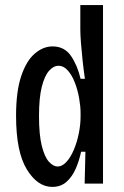

<svg xmlns="http://www.w3.org/2000/svg" viewBox="-20 -720 487 753"><path d="M185 13Q127 13 85 -56Q43 -125 43 -266Q43 -361 63 -421Q83 -481 116 -509.5Q149 -538 186 -538Q233 -538 258.5 -500.5Q284 -463 296 -411H313Q308 -445 304 -482Q300 -519 297.5 -551.5Q295 -584 295 -605V-700H384V0H312L315 -125H298Q291 -91 277.5 -59.5Q264 -28 241.5 -7.5Q219 13 185 13ZM206 -67Q224 -67 240.5 -85Q257 -103 269.5 -132.5Q282 -162 289 -196.5Q296 -231 296 -263V-277Q296 -302 290.5 -334Q285 -366 274 -395Q263 -424 246.5 -443Q230 -462 209 -462Q190 -462 172.5 -442.5Q155 -423 144 -380Q133 -337 133 -265Q133 -191 144 -147.5Q155 -104 172 -85.5Q189 -67 206 -67Z"/></svg>

Font: Bricolage Grotesque 12pt Condensed
Style: Regular
Weight: 400
Width: 3
Designer: Mathieu Triay
Foundry: Atelier Triay
Version: Version 1.001; ttfautohint (v1.8.4.7-5d5b);gftools[0.9.33.de